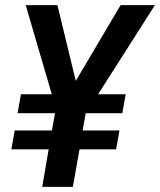

<svg xmlns="http://www.w3.org/2000/svg" viewBox="-20 -731 626 751"><path d="M276.4 -414.6 451.7 -710.9H585.9L363.8 -362.3H471.7L458.5 -288.1H315.4L303.2 -220.7H447.3L434.1 -147H291L265.1 0H145L170.4 -147H24.4L37.6 -220.7H183.1L195.3 -288.1H48.8L62 -362.3H182.6L80.6 -710.9H204.6Z"/></svg>

Font: TypoPRO Roboto
Style: Italic
Weight: 500
Italic angle: -12°
Designer: Google
Version: Version 2.136; 2016